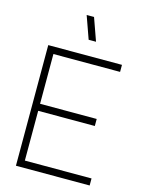

<svg xmlns="http://www.w3.org/2000/svg" viewBox="-137 -1026 834 1107"><g transform="rotate(15 280.0 -472.5)"><path d="M510 0H70V-720H510V-678H112V-381H450V-339H112V-42H510ZM331 -810H287L239 -945H283Z"/></g></svg>

Font: Manrope Variable Light
Style: Regular
Weight: 200
Designer: Mikhail Sharanda
Foundry: Mikhail Sharanda
Version: Version 4.505